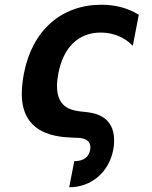

<svg xmlns="http://www.w3.org/2000/svg" viewBox="-20 -581 642 809"><path d="M271.5 208C364.3 208 438.5 145.5 457 50.8C460 36.1 460.9 22.5 460.9 11.2C460.9 -96.2 373.5 -106 333 -109.9C288.1 -114.3 220.2 -121.6 220.2 -218.3C220.2 -234.9 222.2 -252.4 226.1 -272.9C247.1 -380.9 310.1 -443.8 404.3 -443.8C457.5 -443.8 504.9 -423.8 539.6 -388.2L564.9 -519C516.6 -547.9 465.8 -561 407.2 -561C238.8 -561 116.2 -453.1 81.1 -272.9C75.7 -245.6 71.8 -213.4 71.8 -185.5C71.8 8.8 261.2 -3.4 312 0C347.2 2.4 360.8 17.6 360.8 40C360.8 44.4 360.4 48.3 359.9 50.8C355 77.1 335.9 98.1 293 98.1Z"/></svg>

Font: Hack
Style: Bold Oblique
Weight: 700
Italic angle: -12°
Monospace: yes
Designer: Christopher Simpkins
Foundry: Christopher Simpkins
Version: Version 2.010